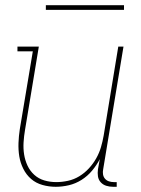

<svg xmlns="http://www.w3.org/2000/svg" viewBox="-20 -709 540 737"><path d="M194 8Q168 8 143 1Q118 -6 99.5 -22Q81 -38 69.5 -61Q58 -84 54 -109Q50 -134 51 -160.5Q52 -187 56 -213L106 -512H47V-530H129L76 -210Q72 -187 70.5 -163Q69 -139 72.5 -116.5Q76 -94 85.5 -73.5Q95 -53 111.5 -38Q128 -23 150 -16.5Q172 -10 196 -10Q218 -10 241 -15Q264 -20 284.5 -32.5Q305 -45 321.5 -63Q338 -81 349.5 -101.5Q361 -122 367.5 -144Q374 -166 378 -189L434 -530H454L376 -59Q374 -49 375.5 -39.5Q377 -30 383 -23Q389 -16 398 -13Q407 -10 417 -10H428V8H414Q400 8 387.5 4Q375 0 366.5 -9.5Q358 -19 356 -32Q354 -45 356 -59L363 -98Q351 -75 333.5 -54Q316 -33 293 -18.5Q270 -4 244.5 2Q219 8 194 8ZM156 -671V-689H456V-671Z"/></svg>

Font: Iosevka Slab Thin
Style: Italic
Weight: 100
Italic angle: -9°
Monospace: yes
Designer: Belleve Invis
Foundry: Belleve Invis
Version: Version 11.1.1; ttfautohint (v1.8.3)